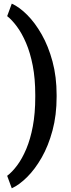

<svg xmlns="http://www.w3.org/2000/svg" viewBox="-20 -813 391 1058"><path d="M292 -289.1V-279.8Q292 -178.2 269.3 -93.8Q246.6 -9.3 209.7 55.2Q172.9 119.6 129.6 162.6Q86.4 205.6 44.9 224.6L19.5 155.8Q47.4 134.8 74.7 98.1Q102.1 61.5 124.8 7.8Q147.5 -45.9 160.9 -117.2Q174.3 -188.5 174.3 -278.8V-290Q174.3 -380.4 160.4 -451.7Q146.5 -522.9 123.5 -576.4Q100.6 -629.9 73.2 -666.7Q45.9 -703.6 19.5 -724.1L44.9 -793Q86.4 -774.4 129.6 -731.2Q172.9 -688 209.7 -623.3Q246.6 -558.6 269.3 -474.4Q292 -390.1 292 -289.1Z"/></svg>

Font: Roboto SemiBold
Style: Regular
Weight: 600
Designer: Christian Robertson
Foundry: Google
Version: Version 3.009; 2024